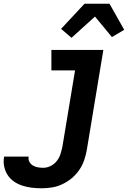

<svg xmlns="http://www.w3.org/2000/svg" viewBox="-95 -788 715 1031"><path d="M129 223Q102 223 76 220Q50 217 25.5 209Q1 201 -19.5 187Q-40 173 -53.5 152.5Q-67 132 -72.5 106.5Q-78 81 -73 54V53H59Q56 68 63 81Q70 94 82 101Q94 108 108.5 110.5Q123 113 137 113Q157 113 176.5 103.5Q196 94 209.5 77Q223 60 229.5 40Q236 20 240 0L308 -410H181V-520H460L371 18Q366 46 356.5 73.5Q347 101 330 125.5Q313 150 289.5 169.5Q266 189 239 201.5Q212 214 184 218.5Q156 223 129 223ZM289 -585 233 -633 359 -768H493L572 -628L506 -589L415 -699Z"/></svg>

Font: Iosevka HT Extrabold Extended
Style: Italic
Weight: 800
Width: 7
Italic angle: -9°
Monospace: yes
Designer: Belleve Invis
Foundry: Belleve Invis
Version: Version 32.3.0; ttfautohint (v1.8.4)